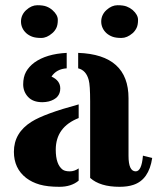

<svg xmlns="http://www.w3.org/2000/svg" viewBox="-20 -701 603 728"><path d="M433.1 7.3Q359.4 7.3 321.8 -26.4V-316.4Q321.8 -378.9 316.4 -397.5Q306.6 -434.6 276.4 -441.9V-500.5Q467.3 -493.7 467.3 -328.6V-109.9Q467.3 -51.3 494.6 -51.3Q517.1 -51.3 522 -110.8L557.1 -102.1Q544.9 -19.5 485.4 0Q463.9 7.3 433.1 7.3ZM278.3 -16.1Q250.5 7.3 205.3 7.3Q160.2 7.3 130.4 -1.2Q100.6 -9.8 79.1 -26.4Q32.7 -62.5 32.7 -125.5Q32.7 -197.8 100.1 -239.7Q148.4 -270 278.3 -305.2V-253.4Q191.4 -219.2 191.4 -133.3Q191.4 -77.1 217.8 -57.6Q227.1 -51.3 244.6 -51.3Q262.2 -51.3 278.3 -62.5ZM175.3 -410.6Q208.5 -395.5 208.5 -365.7Q208.5 -328.1 165 -316.4Q152.8 -313.5 140.6 -313.5Q105 -313.5 86.4 -333.5Q67.9 -353.5 67.9 -381.1Q67.9 -408.7 78.6 -428.5Q89.4 -448.2 110.4 -463.9Q155.8 -496.6 232.9 -500.5V-441.9Q194.3 -439.5 175.3 -410.6ZM79.6 -663.1Q99.6 -681.2 121.6 -681.2Q143.6 -681.2 156.2 -676.3Q168.9 -671.4 178.2 -663.1Q199.2 -645 199.2 -625.7Q199.2 -606.4 193.6 -595Q188 -583.5 178.2 -575.2Q157.7 -557.1 136.2 -557.1Q114.7 -557.1 101.8 -562Q88.9 -566.9 79.6 -575.2Q70.3 -583.5 64.9 -595Q59.6 -606.4 59.6 -619.4Q59.6 -632.3 64.9 -643.6Q70.3 -654.8 79.6 -663.1ZM383.8 -663.1Q403.8 -681.2 425.8 -681.2Q447.8 -681.2 460.4 -676.3Q473.1 -671.4 482.9 -663.1Q503.4 -645 503.4 -625.7Q503.4 -606.4 497.8 -595Q492.2 -583.5 482.9 -575.2Q461.9 -557.1 440.4 -557.1Q418.9 -557.1 406 -562Q393.1 -566.9 383.8 -575.2Q374.5 -583.5 369.1 -595Q363.8 -606.4 363.8 -619.4Q363.8 -632.3 369.1 -643.6Q374.5 -654.8 383.8 -663.1Z"/></svg>

Font: Stardos Stencil
Style: Bold
Weight: 700
Designer: vernon adams
Foundry: vernon adams
Version: Version 1.000